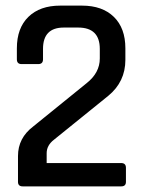

<svg xmlns="http://www.w3.org/2000/svg" viewBox="-20 -663 501 683"><path d="M44 -16V-108Q44 -172 98 -213L288 -367Q335 -404 335 -455V-489Q335 -565 258 -565H207Q133 -565 133 -489V-452Q133 -435 116 -435H57Q40 -435 40 -452V-491Q40 -563 81 -603Q122 -643 194 -643H272Q344 -643 385 -603Q426 -563 426 -491V-450Q426 -372 365 -322L172 -166Q146 -146 146 -118V-83H411Q428 -83 428 -66V-16Q428 0 411 0H61Q44 0 44 -16Z"/></svg>

Font: Rajdhani SemiBold
Style: Regular
Weight: 600
Designer: Satya Rajpurohit, Jyotish Sonowal
Foundry: Indian Type Foundry
Version: Version 1.201 February 1, 2022